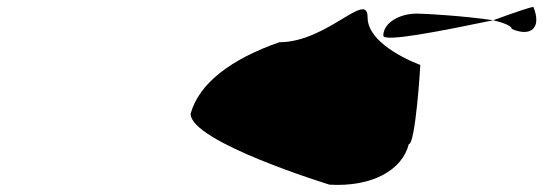

<svg xmlns="http://www.w3.org/2000/svg" viewBox="-20 -456 1556 550"><path d="M526 -130C526 -49 924 73 924 73C1045 80 1132 32 1151 -43C1170 -43 1184 -263 1184 -270C1184 -270 1033 -324 1033 -406C1033 -486 918 -335 780 -335C643 -287 550 -218 526 -130ZM1078 -354C1078 -334 1248 -368 1393 -398C1313 -410 1200 -417 1174 -417C1122 -417 1078 -389 1078 -354ZM1393 -398C1422 -391 1446 -382 1446 -373C1502 -349 1532 -377 1508 -436C1499 -436 1448 -418 1393 -398Z"/></svg>

Font: Ampere
Style: UltExt
Weight: 400
Version: Version 1